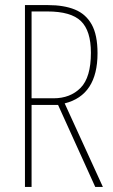

<svg xmlns="http://www.w3.org/2000/svg" viewBox="-20 -734 444 754"><path d="M169 -714Q231 -714 274 -696.5Q317 -679 340 -638Q363 -597 363 -525Q363 -360 234 -328L384 0H354L208 -322H104V0H78V-714ZM166 -689H104V-348H190Q256 -348 296.5 -389Q337 -430 337 -527Q337 -613 298 -651Q259 -689 166 -689Z"/></svg>

Font: Noto Sans Thai Looped ExtraCondensed Thin
Style: Regular
Weight: 100
Width: 2
Designer: Sasikarn Vongin, Ben Mitchell
Foundry: The Fontpad Ltd
Version: Version 1.001; ttfautohint (v1.8.4.7-5d5b)